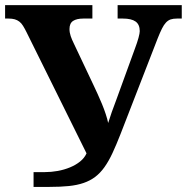

<svg xmlns="http://www.w3.org/2000/svg" viewBox="-20 -734 734 754"><path d="M693.8 -661.1H674.8Q660.2 -661.1 650.1 -657.7Q640.1 -654.3 631.8 -645.5Q623.5 -636.7 616 -621.6Q608.4 -606.4 599.1 -583L453.1 -207Q436.5 -164.6 421.6 -132.6Q406.7 -100.6 390.1 -77.4Q373.5 -54.2 353.8 -39.3Q334 -24.4 308.6 -15.6Q283.2 -6.8 250.2 -3.4Q217.3 0 173.8 0H111.8V-58.1H155.8Q181.2 -58.1 206.8 -62.7Q232.4 -67.4 254.9 -76.7Q277.3 -85.9 294.4 -99.6Q311.5 -113.3 319.8 -131.8L84 -607.9Q76.7 -622.6 70.3 -632.8Q64 -643.1 55.9 -649.2Q47.9 -655.3 37.8 -658.2Q27.8 -661.1 13.2 -661.1H0V-713.9H342.8V-661.1H307.1Q281.2 -661.1 267.1 -651.9Q252.9 -642.6 252.9 -620.1Q252.9 -606 257.6 -592.3Q262.2 -578.6 270 -563L346.2 -401.9Q354.5 -384.3 363.5 -364.7Q372.6 -345.2 380.6 -325.4Q388.7 -305.7 395 -286.6Q401.4 -267.6 404.8 -251Q411.1 -271.5 418.7 -293.2Q426.3 -314.9 437 -342.8L509.8 -543Q519 -567.4 523.9 -585.4Q528.8 -603.5 528.8 -611.8Q528.8 -637.7 512.5 -649.4Q496.1 -661.1 462.9 -661.1H441.9V-713.9H693.8Z"/></svg>

Font: Droid Serif
Style: Bold
Weight: 700
Designer: Monotype Design team
Foundry: Monotype Imaging Inc.
Version: Version 1.03